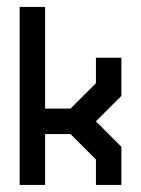

<svg xmlns="http://www.w3.org/2000/svg" viewBox="-20 -618 406 553"><path d="M36.6 -598.1H109.9V-305.2H183.1L256.3 -378.4V-451.7H329.6V-341.8L256.3 -268.6L329.6 -195.3V-85.4H256.3V-158.7L183.1 -231.9H109.9V-85.4H36.6Z"/></svg>

Font: BabelStone Khitan Seals
Style: Regular
Weight: 400
Designer: Andrew West
Foundry: BabelStone
Version: Version 1.004